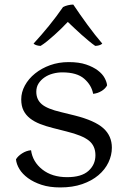

<svg xmlns="http://www.w3.org/2000/svg" viewBox="-20 -804 559 841"><path d="M50 -106Q58 -120 76.5 -132Q95 -144 116 -146Q123 -95 165.5 -61.5Q208 -28 274 -28Q337 -28 367.5 -55.5Q398 -83 398 -124Q398 -165 369.5 -188Q341 -211 272 -228L213 -243Q181 -251 155.5 -261Q130 -271 111.5 -285.5Q93 -300 83 -320Q73 -340 73 -369Q73 -400 89 -429.5Q105 -459 133.5 -482Q162 -505 199.5 -518.5Q237 -532 281 -532Q326 -532 357 -521.5Q388 -511 408.5 -495.5Q429 -480 438.5 -462Q448 -444 449 -430Q442 -416 425 -405.5Q408 -395 388 -393Q381 -431 349 -459Q317 -487 253 -487Q232 -487 211.5 -481.5Q191 -476 175 -465Q159 -454 149 -438.5Q139 -423 139 -402Q139 -368 163 -347.5Q187 -327 247 -313L308 -298Q395 -276 432.5 -242.5Q470 -209 470 -157Q470 -124 455 -92.5Q440 -61 411 -36.5Q382 -12 340 2.5Q298 17 244 17Q197 17 162 5.5Q127 -6 102.5 -24Q78 -42 65 -63.5Q52 -85 50 -106ZM301 -784Q329 -742 363 -695.5Q397 -649 428 -613Q423 -608 414 -605.5Q405 -603 397 -603Q384 -612 368.5 -625Q353 -638 337 -652Q321 -666 305.5 -681Q290 -696 277 -708Q264 -694 248.5 -679Q233 -664 217.5 -650Q202 -636 186.5 -623.5Q171 -611 158 -603Q150 -603 141 -605.5Q132 -608 127 -613Q162 -651 194.5 -691Q227 -731 256 -773Q265 -778 277.5 -781Q290 -784 301 -784Z"/></svg>

Font: Gotu
Style: Regular
Weight: 400
Designer: Sarang Kulkarni & Kailash Malviya
Foundry: Ek Type
Version: Version 2.320;hotconv 1.0.109;makeotfexe 2.5.65596; ttfautoh